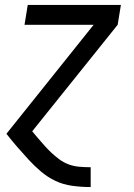

<svg xmlns="http://www.w3.org/2000/svg" viewBox="-20 -540 540 775"><path d="M345 215Q308 215 271.5 210Q235 205 203.5 190Q172 175 145.5 152.5Q119 130 95.5 104.5Q72 79 49.5 53Q27 27 6 0L358 -440H79L92 -520H468L455 -440L110 -10Q115 -5 118.5 0Q122 5 126 9L127 10L128 12H129L131 15Q145 31 158.5 46.5Q172 62 187.5 76.5Q203 91 220 103.5Q237 116 257 123.5Q277 131 299.5 133Q322 135 345 135H346V215Z"/></svg>

Font: Iosevka Medium Oblique
Style: Regular
Weight: 500
Italic angle: -9°
Monospace: yes
Designer: Belleve Invis
Foundry: Belleve Invis
Version: Version 32.5.0; ttfautohint (v1.8.4)